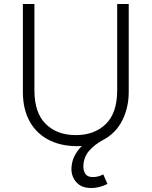

<svg xmlns="http://www.w3.org/2000/svg" viewBox="-20 -720 762 965"><path d="M439 225Q389.5 225 364 196.2Q338.5 167.5 339 127.5Q340 93.5 354 65.2Q368 37 391 14Q299.5 18.5 233.2 -12.8Q167 -44 131 -106.5Q95 -169 95 -258V-700H153V-266Q153 -153 209.8 -97Q266.5 -41 361 -41Q455.5 -41 512.2 -97Q569 -153 569 -266V-700H627V-258Q627 -180 594.8 -115.2Q562.5 -50.5 498 -16.5Q455 6.5 427.8 38Q400.5 69.5 399 114.5Q398.5 137.5 409 153.8Q419.5 170 447 170Q461.5 170 474.8 166.2Q488 162.5 499 156.5L520 204.5Q501.5 214 480.8 219.5Q460 225 439 225Z"/></svg>

Font: Geologica Roman Thin
Style: Regular
Weight: 250
Designer: Sindre Bremnes, Frode Helland
Foundry: Monokrom Skriftforlag AS
Version: Version 1.010;gftools[0.9.28]